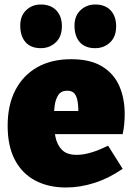

<svg xmlns="http://www.w3.org/2000/svg" viewBox="-20 -818 592 853"><path d="M273 15Q195 15 136.5 -16Q78 -47 46 -108Q14 -169 14 -259Q14 -352 48.5 -418Q83 -484 146 -519.5Q209 -555 296 -555Q381 -555 433.5 -523Q486 -491 510 -436Q534 -381 534 -312Q534 -290 532 -267.5Q530 -245 525 -222H179V-325H359L328 -303Q329 -341 325 -366Q321 -391 310.5 -403Q300 -415 279 -415Q252 -415 239.5 -396.5Q227 -378 223 -349.5Q219 -321 219 -290Q219 -248 226 -211.5Q233 -175 255 -152.5Q277 -130 321 -130Q350 -130 385.5 -140.5Q421 -151 460 -171L525 -68Q464 -26 400 -5.5Q336 15 273 15ZM403 -604Q359 -604 335.5 -629.5Q312 -655 311 -701Q310 -746 337 -772Q364 -798 403 -798Q447 -798 471.5 -772Q496 -746 496 -701Q496 -655 469 -629.5Q442 -604 403 -604ZM161 -604Q118 -604 94.5 -629.5Q71 -655 70 -701Q69 -746 95.5 -772Q122 -798 161 -798Q205 -798 230 -772Q255 -746 255 -701Q255 -655 227.5 -629.5Q200 -604 161 -604Z"/></svg>

Font: Bitter Thin Black
Style: Regular
Weight: 900
Version: Version 3.020